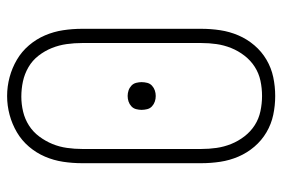

<svg xmlns="http://www.w3.org/2000/svg" viewBox="-147 -639 794 540"><g transform="rotate(-90 250.0 -369.0)"><path d="M250 8Q223 8 197 2.5Q171 -3 148 -16.5Q125 -30 107.5 -50.5Q90 -71 79.5 -95.5Q69 -120 65 -146.5Q61 -173 61 -200V-535Q61 -562 65 -588.5Q69 -615 79.5 -639.5Q90 -664 107.5 -684.5Q125 -705 148 -718.5Q171 -732 197 -739Q223 -746 250 -746Q277 -746 303 -739Q329 -732 352 -718.5Q375 -705 392.5 -684.5Q410 -664 420.5 -639.5Q431 -615 435 -588.5Q439 -562 439 -535V-200Q439 -173 435 -146.5Q431 -120 420.5 -95.5Q410 -71 392.5 -50.5Q375 -30 352 -16.5Q329 -3 303 2.5Q277 8 250 8ZM250 -29Q272 -29 293 -33.5Q314 -38 332 -49.5Q350 -61 363.5 -78.5Q377 -96 385 -116Q393 -136 396 -157Q399 -178 399 -200V-535Q399 -557 396 -578.5Q393 -600 385 -620Q377 -640 363.5 -657.5Q350 -675 331 -686Q312 -697 291 -701.5Q270 -706 248 -706Q227 -706 206 -701Q185 -696 167 -684.5Q149 -673 136 -655.5Q123 -638 115 -618.5Q107 -599 104 -577.5Q101 -556 101 -535V-200Q101 -178 104 -157Q107 -136 115 -116Q123 -96 136.5 -78.5Q150 -61 168 -49.5Q186 -38 207.5 -33.5Q229 -29 250 -29ZM250 -328Q242 -328 234.5 -330.5Q227 -333 221 -338.5Q215 -344 213 -352Q211 -360 211 -368Q211 -375 213 -383Q215 -391 221 -396.5Q227 -402 234.5 -404.5Q242 -407 250 -407Q258 -407 265.5 -404.5Q273 -402 279 -396.5Q285 -391 287 -383Q289 -375 289 -368Q289 -360 287 -352Q285 -344 279 -338.5Q273 -333 265.5 -330.5Q258 -328 250 -328Z"/></g></svg>

Font: iosevka_custom_sans_ss08 XLt
Style: Regular
Weight: 200
Designer: Belleve Invis
Foundry: Belleve Invis
Version: Version 10.3.0; ttfautohint (v1.8.3)